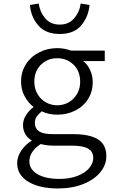

<svg xmlns="http://www.w3.org/2000/svg" viewBox="-20 -817 668 1085"><path d="M77 105Q77 70 99 36Q121 2 160 -23Q137 -36 123.5 -58.5Q110 -81 110 -110Q110 -141 128.5 -168.5Q147 -196 170 -212Q139 -236 119 -273.5Q99 -311 99 -355Q99 -411 126.5 -454Q154 -497 201 -521Q248 -545 303 -545Q343 -545 381 -531H572V-472H450Q474 -454 489 -422Q504 -390 504 -353Q504 -299 477.5 -257Q451 -215 405 -192Q359 -169 303 -169Q254 -169 216 -188Q198 -173 187.5 -158Q177 -143 177 -121Q177 -92 200 -75.5Q223 -59 278 -59H392Q488 -59 534.5 -29Q581 1 581 66Q581 114 547 156Q513 198 450.5 223Q388 248 307 248Q203 248 140 210Q77 172 77 105ZM507 76Q507 39 477 22.5Q447 6 387 6H280Q245 6 210 -3Q146 39 146 95Q146 140 191.5 167Q237 194 317 194Q373 194 416.5 177.5Q460 161 483.5 133.5Q507 106 507 76ZM433 -355Q433 -415 395.5 -451.5Q358 -488 303 -488Q249 -488 211.5 -451.5Q174 -415 174 -355Q174 -316 192 -285.5Q210 -255 239.5 -238.5Q269 -222 303 -222Q338 -222 367.5 -238.5Q397 -255 415 -285.5Q433 -316 433 -355ZM149 -789 199 -797Q205 -750 235 -714Q265 -678 318 -678Q369 -678 399.5 -714Q430 -750 436 -797L486 -789Q480 -722 439 -673.5Q398 -625 318 -625Q238 -625 196.5 -673Q155 -721 149 -789Z"/></svg>

Font: Nebula Sans Book
Style: Regular
Weight: 400
Designer: Paul D. Hunt for Adobe (as Source Sans)
Foundry: Nebula Entertainment & Broadcasting LLC
Version: Version 1.010